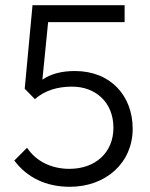

<svg xmlns="http://www.w3.org/2000/svg" viewBox="-20 -708 578 738"><path d="M248 10C388 10 490 -83 490 -213C490 -339 406 -435 268 -435C216 -435 176 -424 143 -402L165 -623H459V-688H105L75 -367L114 -327C152 -360 200 -375 257 -375C347 -375 416 -315 416 -217C416 -121 346 -59 247 -59C176 -59 118 -89 84 -140L35 -91C84 -25 158 10 248 10Z"/></svg>

Font: MV Cash Light
Style: Regular
Weight: 300
Designer: Rodrigo Fuenzalida
Foundry: fragTYPE
Version: Version 1.100;Glyphs 3.1.2 (3151)